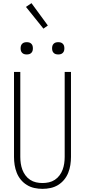

<svg xmlns="http://www.w3.org/2000/svg" viewBox="-20 -1192 540 1220"><path d="M250 8Q224 8 198.5 2.5Q173 -3 151 -16.5Q129 -30 112.5 -50Q96 -70 86.5 -94Q77 -118 73 -143.5Q69 -169 69 -195V-735H109V-195Q109 -174 112 -153.5Q115 -133 122 -114Q129 -95 141.5 -78Q154 -61 171.5 -49.5Q189 -38 209 -33.5Q229 -29 250 -29Q271 -29 291 -33.5Q311 -38 328.5 -49.5Q346 -61 358.5 -78Q371 -95 378 -114Q385 -133 388 -153.5Q391 -174 391 -195V-735H431V-195Q431 -169 427 -143.5Q423 -118 413.5 -94Q404 -70 387.5 -50Q371 -30 349 -16.5Q327 -3 301.5 2.5Q276 8 250 8ZM350 -846Q342 -846 334.5 -848Q327 -850 321 -856Q315 -862 313 -869.5Q311 -877 311 -885Q311 -893 313 -900.5Q315 -908 321 -914Q327 -920 334.5 -922Q342 -924 350 -924Q358 -924 365.5 -922Q373 -920 379 -914Q385 -908 387 -900.5Q389 -893 389 -885Q389 -877 387 -869.5Q385 -862 379 -856Q373 -850 365.5 -848Q358 -846 350 -846ZM150 -846Q142 -846 134.5 -848Q127 -850 121 -856Q115 -862 113 -869.5Q111 -877 111 -885Q111 -893 113 -900.5Q115 -908 121 -914Q127 -920 134.5 -922Q142 -924 150 -924Q158 -924 165.5 -922Q173 -920 179 -914Q185 -908 187 -900.5Q189 -893 189 -885Q189 -877 187 -869.5Q185 -862 179 -856Q173 -850 165.5 -848Q158 -846 150 -846ZM256 -1010 145 -1148 180 -1172 284 -1030Z"/></svg>

Font: Iosevka SS18 Extralight
Style: Regular
Weight: 200
Monospace: yes
Designer: Belleve Invis
Foundry: Belleve Invis
Version: Version 25.1.1; ttfautohint (v1.8.4)